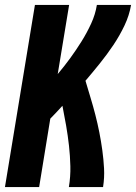

<svg xmlns="http://www.w3.org/2000/svg" viewBox="-20 -755 549 775"><path d="M0 0 121 -735H259L213 -456Q240 -488 264 -521Q288 -554 309.5 -588.5Q331 -623 348 -660Q365 -697 371 -735H509Q502 -693 482.5 -652Q463 -611 437.5 -573Q412 -535 383 -499Q354 -463 325 -429Q335 -395 345.5 -360.5Q356 -326 365 -291Q374 -256 381 -220.5Q388 -185 393 -148.5Q398 -112 400 -75Q402 -38 396 0H258Q265 -42 264 -84Q263 -126 258.5 -166.5Q254 -207 247 -247.5Q240 -288 232 -328Q220 -315 208 -302Q196 -289 183 -276L138 0Z"/></svg>

Font: Iosevka Term Curly Heavy
Style: Italic
Weight: 900
Italic angle: -9°
Designer: Belleve Invis
Foundry: Belleve Invis
Version: Version 32.3.0